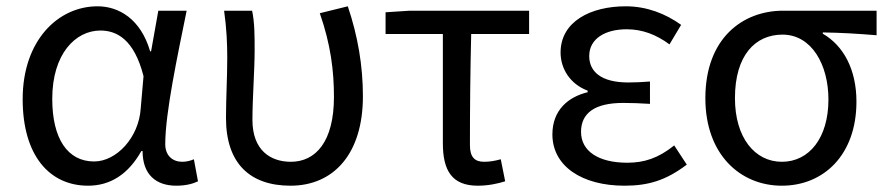

<svg xmlns="http://www.w3.org/2000/svg" viewBox="-20 -577 2818 610"><path d="M260 13C331 13 388 -24 429 -97H433C433 -22 476 13 540 13C572 13 595 6 609 -1L596 -71C585 -66 571 -63 559 -63C529 -63 505 -82 505 -119C505 -218 544 -400 573 -543H483L460 -414H457C427 -517 357 -557 290 -557C164 -557 52 -448 52 -262C52 -83 137 13 260 13ZM279 -64C195 -64 146 -136 146 -263C146 -406 220 -480 299 -480C350 -480 406 -453 436 -335L427 -232C421 -140 350 -64 279 -64Z M903 13C1039 13 1133 -87 1133 -271C1133 -368 1117 -462 1085 -557L996 -535C1031 -435 1041 -351 1041 -269C1041 -127 983 -63 904 -63C840 -63 782 -99 782 -196C782 -263 789 -356 789 -416C789 -464 789 -505 781 -543H692C700 -486 702 -438 702 -394C702 -330 698 -266 698 -202C698 -58 774 13 903 13Z M1498 13C1532 13 1563 6 1585 -1L1571 -71C1553 -66 1536 -63 1518 -63C1488 -63 1473 -78 1473 -116C1473 -226 1474 -346 1477 -469H1661V-543H1282L1205 -538V-469H1387V-122C1387 -35 1416 13 1498 13Z M1964 13C2040 13 2096 -4 2162 -54L2122 -115C2071 -74 2026 -60 1973 -60C1881 -60 1826 -97 1826 -158C1826 -218 1870 -250 1960 -250C1987 -250 2013 -249 2045 -247V-318C2018 -316 1998 -315 1976 -315C1889 -315 1852 -350 1852 -399C1852 -455 1904 -484 1971 -484C2021 -484 2065 -467 2107 -436L2144 -498C2094 -534 2034 -557 1968 -557C1857 -557 1761 -509 1761 -410C1761 -359 1791 -310 1847 -289V-284C1785 -269 1735 -227 1735 -150C1735 -49 1829 13 1964 13Z M2464 13C2597 13 2701 -85 2701 -254C2701 -356 2660 -432 2594 -470V-474C2654 -473 2704 -470 2765 -465V-543H2468C2340 -543 2221 -456 2221 -265C2221 -86 2332 13 2464 13ZM2464 -63C2378 -63 2315 -140 2315 -265C2315 -402 2380 -467 2466 -467C2559 -467 2612 -371 2612 -261C2612 -139 2551 -63 2464 -63Z"/></svg>

Font: GenYoGothic2 TW R
Style: Regular
Weight: 400
Version: Version 2.100;PS 2.1;hotconv 16.6.51;makeotf.lib2.5.65220 DE